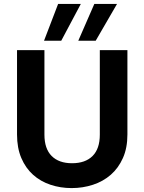

<svg xmlns="http://www.w3.org/2000/svg" viewBox="-20 -954 737 981"><path d="M67 -698H207V-266Q207 -194 244 -157Q281 -120 348 -120Q416 -120 453 -157Q490 -194 490 -266V-698H631V-267Q631 -198 608 -146.5Q585 -95 546 -61Q507 -27 455 -10Q403 7 346 7Q289 7 238 -10Q187 -27 149 -61Q111 -95 89 -146.5Q67 -198 67 -267ZM393 -934 293 -746H205L277 -934ZM578 -934 469 -746H380L462 -934Z"/></svg>

Font: SVN-Poppins SemiBold
Style: Regular
Weight: 600
Designer: Ninad Kale (Devanagari), Jonny Pinhorn (Latin)
Foundry: Indian Type Foundry
Version: Version 3.002 2017